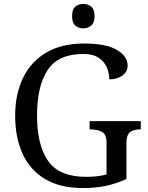

<svg xmlns="http://www.w3.org/2000/svg" viewBox="-20 -945 754 975"><path d="M401 10Q285 10 208.5 -36Q132 -82 94.5 -164.5Q57 -247 57 -358Q57 -466 96.5 -548.5Q136 -631 214 -677.5Q292 -724 407 -724Q518 -724 573 -692Q628 -660 628 -612Q628 -580 601 -561Q574 -542 535 -542Q535 -573 522.5 -602.5Q510 -632 481 -651.5Q452 -671 403 -671Q276 -671 222 -589.5Q168 -508 168 -358Q168 -208 224.5 -127.5Q281 -47 417 -47Q446 -47 473 -50Q500 -53 521 -59V-220Q521 -264 496.5 -276Q472 -288 439 -288H435V-330H695V-288H691Q663 -288 642.5 -275.5Q622 -263 622 -216V-36Q572 -13 519 -1.5Q466 10 401 10ZM403 -801Q379 -801 362.5 -815Q346 -829 346 -863Q346 -898 362.5 -911.5Q379 -925 403 -925Q426 -925 443 -911.5Q460 -898 460 -863Q460 -829 443 -815Q426 -801 403 -801Z"/></svg>

Font: Noto Naskh Arabic UI
Style: Regular
Weight: 400
Designer: Monotype Design Team, David Williams, Mohamad Dakak and Nizar Qandah
Foundry: Monotype Imaging Inc.
Version: Version 2.014